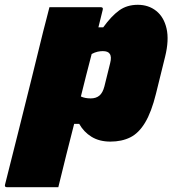

<svg xmlns="http://www.w3.org/2000/svg" viewBox="-101 -580 721 800"><path d="M105 -550H319Q330 -550 327 -539Q318 -501 309 -466H329Q363 -513 395.5 -536.5Q428 -560 473 -560Q518 -560 550 -534.5Q582 -509 593 -461Q604 -413 587 -344L549 -190Q530 -113 503.5 -69Q477 -25 441.5 -7.5Q406 10 359 10Q313 10 280.5 -10Q248 -30 229 -64H208Q191 2 174.5 68Q158 134 142 200H-72Q-83 200 -80 189Q-53 83 -25 -29.5Q3 -142 30 -250Q57 -358 79 -449Q87 -478 93 -503Q99 -528 105 -550ZM327 -367Q317 -367 305.5 -364.5Q294 -362 281 -355Q269 -310 258 -266Q247 -222 236 -178Q253 -170 277 -170Q299 -170 313 -181.5Q327 -193 334 -220L358 -317Q365 -344 356 -356Q349 -367 327 -367Z"/></svg>

Font: Recursive Sn Lnr St XBk
Style: Italic
Weight: 1000
Italic angle: -15°
Version: Version 1.079;hotconv 1.0.112;makeotfexe 2.5.65598; ttfautoh